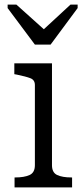

<svg xmlns="http://www.w3.org/2000/svg" viewBox="-20 -811 365 831"><path d="M131 -618H199L316 -776V-791H285L140 -657L198 -659L51 -791H13V-776ZM205 -537V-96Q205 -64 227.5 -53.5Q250 -43 289 -43H292V0H43V-43H46Q85 -43 108 -53.5Q131 -64 131 -96V-443Q131 -465 111.5 -472.5Q92 -480 53 -488L42 -490V-537Z"/></svg>

Font: Roboto Serif Light
Style: Regular
Weight: 300
Designer: Greg Gazdowicz
Foundry: Commercial Type
Version: Version 1.008